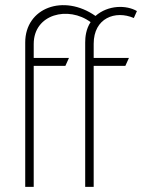

<svg xmlns="http://www.w3.org/2000/svg" viewBox="-20 -726 589 746"><path d="M344 0V-470H467L481 -501H344V-556C344 -656 428 -687 500 -656L512 -683C471 -707 400 -707 351 -664C227 -751 78 -696 78 -561V0H111V-470H234L248 -501H111V-555C111 -672 246 -704 332 -640C314 -613 311 -582 311 -561V0Z"/></svg>

Font: Advent Pro
Style: ExtraLight
Weight: 250
Designer: Andreas Kalpakidis
Foundry: Andreas Kalpakidis
Version: Version 2.002 2007